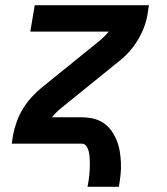

<svg xmlns="http://www.w3.org/2000/svg" viewBox="-20 -550 640 735"><path d="M315 165Q317 154 319 142.5Q321 131 322 119.5Q323 108 323.5 96.5Q324 85 324 73.5Q324 62 323 51Q322 40 319.5 29Q317 18 310.5 9Q304 0 293 0H25L30 -33Q35 -59 44 -84Q53 -109 67 -132.5Q81 -156 100 -177Q119 -198 140 -215L360 -393Q370 -401 379 -410Q388 -419 396 -429H96L113 -530H550L545 -497Q541 -471 531.5 -446Q522 -421 508 -397.5Q494 -374 475.5 -353Q457 -332 435 -315L215 -137Q205 -129 196 -120Q187 -111 179 -101H293Q315 -101 337 -96Q359 -91 376.5 -79Q394 -67 406.5 -49.5Q419 -32 427 -12Q435 8 438.5 29.5Q442 51 443 73.5Q444 96 441.5 119Q439 142 435 165Z"/></svg>

Font: Iosevka Curly Extended Oblique
Style: Bold
Weight: 700
Width: 7
Italic angle: -9°
Monospace: yes
Designer: Belleve Invis
Foundry: Belleve Invis
Version: Version 11.1.0; ttfautohint (v1.8.3)